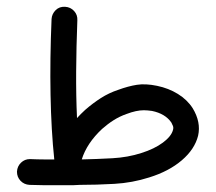

<svg xmlns="http://www.w3.org/2000/svg" viewBox="-20 -546 636 566"><path d="M148 0Q131 0 111.5 0Q92 0 67 -1Q51 -2 40.5 -13Q30 -24 30 -40Q31 -56 42 -66.5Q53 -77 68 -77H69Q91 -76 108.5 -76Q126 -76 140 -76Q131 -161 129 -266.5Q127 -372 132 -490Q133 -505 144 -516Q155 -527 172 -526Q188 -525 198.5 -513.5Q209 -502 208 -486Q205 -408 204.5 -335.5Q204 -263 207 -198Q218 -210 231 -222Q254 -242 277.5 -257Q301 -272 328 -281Q358 -292 383.5 -296Q409 -300 443 -293Q477 -286 504.5 -269Q532 -252 548 -227Q573 -186 564 -146Q554 -106 516 -73.5Q478 -41 420 -23Q370 -7 317 -4Q264 -1 215 -1L195 0ZM221 -76Q265 -77 311 -79.5Q357 -82 397 -95Q435 -107 460 -125.5Q485 -144 490 -163Q492 -170 489.5 -175.5Q487 -181 485 -185Q467 -211 428 -219Q421 -220 415 -220.5Q409 -221 404 -221Q382 -221 353 -210Q333 -203 315.5 -192Q298 -181 281 -166Q236 -124 221 -76Z"/></svg>

Font: Dongol
Style: Regular
Weight: 400
Designer: Abdo Mohamed and Ibrahim Hamdi
Foundry: Protype Foundry
Version: Version 1.000;hotconv 1.0.109;makeotfexe 2.5.65596